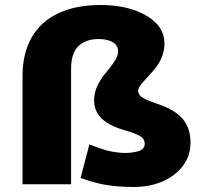

<svg xmlns="http://www.w3.org/2000/svg" viewBox="-20 -736 811 767"><path d="M513 11Q475 11 439.5 7.5Q404 4 370.5 -4Q337 -12 302 -25L337 -159Q390 -138 421.5 -131.5Q453 -125 480 -125Q510 -125 534 -132.5Q558 -140 558 -162Q558 -182 538.5 -193Q519 -204 477 -216Q435 -228 408.5 -245Q382 -262 369 -284Q356 -306 356 -335Q356 -367 370.5 -396.5Q385 -426 414 -459Q432 -481 442 -499Q452 -517 452 -531Q452 -547 442 -558Q432 -569 414.5 -574.5Q397 -580 374 -580Q322 -580 293 -551.5Q264 -523 264 -462V0H70V-432Q70 -523 106.5 -586.5Q143 -650 213 -683Q283 -716 382 -716Q455 -716 512 -697Q569 -678 603 -644Q637 -610 637 -562Q637 -542 631.5 -522.5Q626 -503 614 -483Q602 -463 581 -441Q558 -416 545 -400.5Q532 -385 532 -373Q532 -364 538.5 -355.5Q545 -347 563.5 -338.5Q582 -330 615 -319Q683 -295 712 -258.5Q741 -222 741 -167Q741 -113 710.5 -73Q680 -33 629 -11Q578 11 513 11Z"/></svg>

Font: Nunito Sans 6pt Black
Style: Regular
Weight: 900
Version: Version 3.101;gftools[0.9.27]